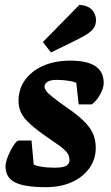

<svg xmlns="http://www.w3.org/2000/svg" viewBox="-20 -766 460 798"><path d="M170 12Q82 12 42.5 -8Q3 -28 3 -74Q3 -92 13.5 -117.5Q24 -143 37 -162.5Q50 -182 58 -182H111L120 -83Q125 -78 150 -73.5Q175 -69 206 -69Q245 -69 257 -78Q269 -87 269 -100Q269 -111 265 -121Q261 -131 246 -145Q231 -159 196 -182Q137 -222 107 -249Q77 -276 67 -298.5Q57 -321 57 -347Q57 -396 84 -433.5Q111 -471 159.5 -492.5Q208 -514 272 -514Q342 -514 376.5 -491Q411 -468 411 -421Q411 -400 396 -373Q381 -346 361 -332H307L297 -422Q283 -428 260 -431Q237 -434 215 -434Q190 -434 177.5 -426Q165 -418 165 -406Q165 -398 172 -388Q179 -378 200 -361.5Q221 -345 262 -316Q311 -282 335.5 -255.5Q360 -229 369 -204.5Q378 -180 378 -152Q378 -104 351.5 -67Q325 -30 278.5 -9Q232 12 170 12ZM192 -548 158 -591 310 -746Q347 -743 363 -724.5Q379 -706 379 -682Q379 -661 367.5 -646.5Q356 -632 334.5 -619.5Q313 -607 282 -592Z"/></svg>

Font: Faustina ExtraBold
Style: Italic
Weight: 800
Italic angle: -8°
Designer: Alfonso Garcia
Foundry: http://www.omnibus-type.com
Version: Version 1.200